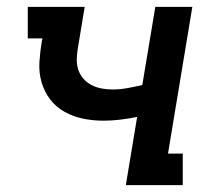

<svg xmlns="http://www.w3.org/2000/svg" viewBox="-20 -540 640 560"><path d="M347 0 380 -199Q355 -194 330.5 -191Q306 -188 282 -188Q251 -188 222 -194Q193 -200 168 -214Q143 -228 126 -250.5Q109 -273 101 -301Q93 -329 95 -359.5Q97 -390 102 -420L104 -428H61V-520H227L208 -405Q205 -388 204 -371.5Q203 -355 207.5 -339.5Q212 -324 222 -312Q232 -300 246 -292.5Q260 -285 276 -282Q292 -279 309 -279Q330 -279 351.5 -283Q373 -287 395 -292L433 -520H541L470 -92H513V0Z"/></svg>

Font: Iosevka Etoile Semibold
Style: Italic
Weight: 600
Italic angle: -9°
Designer: Belleve Invis
Foundry: Belleve Invis
Version: Version 22.1.2; ttfautohint (v1.8.4)